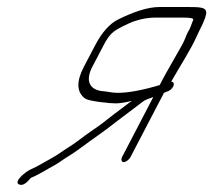

<svg xmlns="http://www.w3.org/2000/svg" viewBox="-20 -487 607 546"><path d="M351.4 -41 446.3 -223 453.7 -226C472.1 -231 482 -253 467 -255C491.1 -298 522.3 -345 539.5 -384C547.9 -403 556.7 -417 563.6 -437C573.4 -465 558.4 -467 519.4 -467H432.8C402.4 -467 363.3 -455 316.6 -432C291.9 -420 270 -395 251 -359L219 -298C196.9 -256 197.8 -226 220.4 -208C226.4 -203 241.2 -200 263.2 -197C285.2 -194 300.8 -193 309.6 -193C318.4 -193 333.6 -195 354.8 -200C352.4 -198 351.2 -197 350.4 -197L302.6 -161C282.7 -145 263.2 -130 243.7 -117C214.2 -97 197.9 -82 171.6 -66C156.9 -57 146.2 -48 129.8 -39C114.8 -31 87.4 -14 71 -7C54 -1 14.8 32 35.8 38C44.4 41 54.3 35 66.7 20L67.2 19C88.1 11 116 -7 134.9 -17C151 -26 161 -35 175.3 -43C195.3 -55 229.9 -82 251.8 -97C276.1 -114 290.1 -125 309.6 -140L375.7 -190C382.4 -195 387.2 -199 392.4 -202C399.2 -205 406.8 -208 415.9 -211L327.4 -41C323.4 -33 325.4 -26 331.8 -26C338.2 -26 347.4 -33 351.4 -41ZM315.1 -223C296.7 -223 285.4 -227 269.8 -228C236.2 -232 220.9 -256 243 -298L275 -359C282.6 -374 289.7 -384 297.7 -392C305.6 -400 321.1 -409 345.5 -420C369.8 -431 396.2 -437 423.4 -437H499.6C521.6 -437 530.6 -435 529.6 -431L522.8 -413C520.3 -406 517.9 -401 514.4 -396C511.9 -391 509.5 -386 507.5 -380C501.2 -363 490.3 -347 478.9 -326C467.6 -305 444 -266 434.1 -245C383.4 -230 343.9 -223 315.1 -223Z"/></svg>

Font: MewTooHand
Style: UltimateCondIta
Weight: 400
Designer: Mew Too, Robert Jablonski
Version: Version 0.77